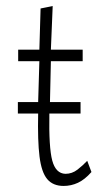

<svg xmlns="http://www.w3.org/2000/svg" viewBox="-20 -603 353 634"><path d="M190 11Q155 11 136 -11.5Q117 -34 110.5 -86Q104 -138 106 -228H39V-266H106L110 -401H40V-439H110L114 -575L154 -583L148 -439H253V-401H148L145 -266H246V-228H143Q141 -116 152.5 -73Q164 -30 196 -29Q218 -29 236 -43Q254 -57 268 -72L282 -35Q260 -10 237.5 0.5Q215 11 190 11Z"/></svg>

Font: Inconsolata ExtraCondensed Light
Style: Regular
Weight: 300
Width: 2
Monospace: yes
Designer: Raph Levien, Cyreal, Brenton Simpson
Foundry: Raph Levien, Cyreal, Google
Version: Version 3.100; ttfautohint (v1.8.4.7-5d5b)